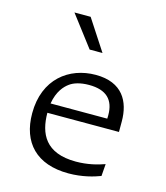

<svg xmlns="http://www.w3.org/2000/svg" viewBox="-119 -893 859 996"><g transform="rotate(15 310.0 -395.0)"><path d="M225 -432C245 -447 279.5 -459 327.5 -459C421 -459 464 -415.5 464 -333C464 -326.5 464 -320 463.5 -314.5H159C170 -382 202.5 -416 225 -432ZM80 -241C80 -84 170 12 342 12C416.5 12 476 -6 511.5 -19.5L516.5 -84.5C477.5 -70.5 425 -57 363.5 -57C199 -57 156 -152 155.5 -263.5H540V-320.5C540 -426 492 -518.5 348 -518.5C205 -518.5 80 -425.5 80 -241ZM156.5 -802.5 282.5 -637H351.5L243.5 -802.5Z"/></g></svg>

Font: Monaspace Argon Light
Style: Regular
Weight: 300
Designer: Riley Cran & the Lettermatic Team
Foundry: Lettermatic
Version: Version 1.000 (Monaspace Argon)